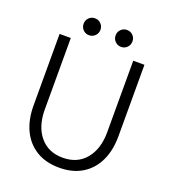

<svg xmlns="http://www.w3.org/2000/svg" viewBox="-157 -992 988 1115"><g transform="rotate(20 337.0 -434.5)"><path d="M144 -722.7V-281.2Q144 -177.7 195.3 -115.5Q246.6 -53.2 336.9 -53.2Q427.2 -53.2 478.5 -115.5Q529.8 -177.7 529.8 -281.2V-722.7H599.1V-281.2Q599.1 -193.4 568.1 -128.4Q537.1 -63.5 478.5 -27.6Q419.9 8.3 336.9 8.3Q254.4 8.3 195.6 -27.6Q136.7 -63.5 105.7 -128.4Q74.7 -193.4 74.7 -281.2V-722.7ZM383.3 -826.2Q383.3 -848.1 398.4 -863.3Q413.6 -878.4 435.5 -878.4Q457.5 -878.4 472.4 -863.3Q487.3 -848.1 487.3 -826.2Q487.3 -804.2 472.4 -789.1Q457.5 -773.9 435.5 -773.9Q413.6 -773.9 398.4 -789.1Q383.3 -804.2 383.3 -826.2ZM185.5 -826.2Q185.5 -848.1 200.4 -863.3Q215.3 -878.4 237.3 -878.4Q259.3 -878.4 274.4 -863.3Q289.6 -848.1 289.6 -826.2Q289.6 -804.2 274.4 -789.1Q259.3 -773.9 237.3 -773.9Q215.3 -773.9 200.4 -789.1Q185.5 -804.2 185.5 -826.2Z"/></g></svg>

Font: Giphurs Light
Style: Regular
Weight: 300
Version: Version 0.920; ttfautohint (v1.8.4.7-5d5b)